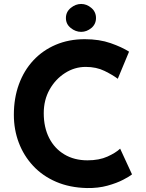

<svg xmlns="http://www.w3.org/2000/svg" viewBox="-20 -942 737 970"><path d="M647 -61Q635 -51 602.5 -34Q570 -17 523 -4Q476 9 419 8Q332 6 263.5 -23.5Q195 -53 147.5 -104Q100 -155 75 -221Q50 -287 50 -362Q50 -446 75.5 -516Q101 -586 148.5 -637Q196 -688 262 -716Q328 -744 408 -744Q482 -744 539 -724Q596 -704 632 -681L575 -544Q550 -563 508.5 -583.5Q467 -604 413 -604Q357 -604 308.5 -573Q260 -542 230.5 -489.5Q201 -437 201 -370Q201 -299 228 -245.5Q255 -192 305 -162Q355 -132 422 -132Q481 -132 523 -151Q565 -170 587 -191ZM313 -851Q313 -882 337.5 -902Q362 -922 390 -922Q418 -922 441.5 -902Q465 -882 465 -851Q465 -820 441.5 -800.5Q418 -781 390 -781Q362 -781 337.5 -800.5Q313 -820 313 -851Z"/></svg>

Font: Reem Kufi Fun
Style: Regular
Weight: 400
Designer: Khaled Hosny
Version: Version 1.005